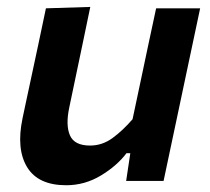

<svg xmlns="http://www.w3.org/2000/svg" viewBox="-20 -522 606 554"><path d="M171 12.5Q90 12.5 58.2 -39.8Q26.5 -92 45 -180.5Q49.5 -202 54 -223Q58.5 -244 64.5 -272Q79 -340 90.2 -392Q101.5 -444 112.5 -498L240.5 -502Q229.5 -448.5 218.5 -396.2Q207.5 -344 195.5 -286.5L180 -212.5Q169 -161 181.8 -131.5Q194.5 -102 240 -102Q275 -102 304.8 -123.8Q334.5 -145.5 362.5 -178L385.5 -286.5Q397.5 -343.5 408.2 -394Q419 -444.5 430.5 -498H557.5Q546 -444 535 -391.8Q524 -339.5 509.5 -271.5L498 -217Q485 -155.5 474.2 -104.8Q463.5 -54 452 0H344L356 -80H345Q317.5 -43.5 271 -15.5Q224.5 12.5 171 12.5Z"/></svg>

Font: Commissioner SemiBold
Style: Italic
Weight: 600
Italic angle: -12°
Designer: Kostas Bartsokas
Foundry: Kostas Bartsokas
Version: Version 1.000; ttfautohint (v1.8.3)